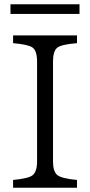

<svg xmlns="http://www.w3.org/2000/svg" viewBox="-20 -875 420 895"><path d="M28.8 -855H350.6V-810.1H28.8ZM41 -710H338.9V-673.8Q264.6 -668 246.1 -651.9Q227.1 -635.7 227.1 -587.9V-122.1Q227.1 -75.7 247.1 -59.1Q266.1 -43 338.9 -36.1V0H41V-36.1Q113.3 -43 131.8 -58.1Q152.8 -75.2 152.8 -122.1V-587.9Q152.8 -637.7 131.8 -653.3Q112.8 -667.5 41 -673.8Z"/></svg>

Font: BIZ UDPMincho
Style: Regular
Weight: 400
Designer: TypeBank Co., Ltd.
Foundry: Morisawa Inc.
Version: Version 1.06